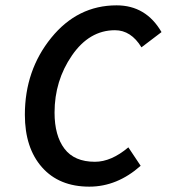

<svg xmlns="http://www.w3.org/2000/svg" viewBox="-20 -686 640 718"><path d="M314 12Q201 12 137 -60.5Q73 -133 73 -257Q73 -423 171.5 -544.5Q270 -666 416 -666Q526 -666 584 -566L509 -509Q470 -573 410 -573Q314 -573 249 -478.5Q184 -384 184 -265Q184 -179 221 -130Q258 -81 335 -81Q396 -81 460 -135L506 -66Q418 12 314 12Z"/></svg>

Font: TypoPRO Source Code Pro
Style: Italic
Weight: 600
Italic angle: -11°
Monospace: yes
Designer: Paul D. Hunt, Teo Tuominen
Foundry: Adobe Systems Incorporated
Version: Version 1.030;PS 1.0;hotconv 1.0.84;makeotf.lib2.5.63406